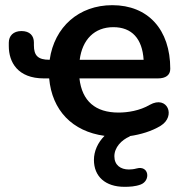

<svg xmlns="http://www.w3.org/2000/svg" viewBox="-20 -519 700 742"><path d="M461 203C480 203 503 202 524 194C563 179 556 119 508 132C497 135 487 136 478 136C446 136 422 119 422 85C422 51 449 22 482 8L481 7C523 1 567 -12 601 -33C661 -70 627 -152 559 -114C520 -91 473 -84 438 -84C349 -84 297 -128 287 -216H590C621 -216 638 -229 638 -253C638 -405 552 -499 414 -499C285 -499 190 -415 172 -288H171C127 -288 111 -304 111 -344V-355C111 -381 95 -399 63 -399C31 -399 14 -380 14 -354V-341C14 -279 48 -216 150 -216H170C181 -93 259 -11 384 6C358 32 343 65 343 99C343 163 387 203 461 203ZM288 -288C298 -366 345 -414 418 -414C490 -414 530 -369 535 -288Z"/></svg>

Font: SN Pro SemiBold
Style: Regular
Weight: 600
Designer: Tobias Whetton
Foundry: Supernotes
Version: Version 1.003;Glyphs 3.3 (3324)